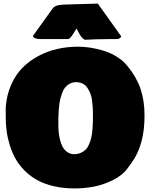

<svg xmlns="http://www.w3.org/2000/svg" viewBox="-20 -1015 843 1062"><path d="M162.6 -816.9 252 -941.4Q257.3 -947.8 263.7 -957.8Q270 -967.8 273.7 -971.7Q277.3 -975.6 286.1 -980.5Q294.9 -985.4 309.3 -987.3Q323.7 -989.3 347.7 -990.2L521 -995.1L649.9 -814.9Q649.9 -810.5 646.5 -806.9Q643.1 -803.2 637 -801Q630.9 -798.8 623 -798.8H589.8Q511.7 -798.8 449.2 -794.9Q438 -800.8 430.2 -810.5Q422.4 -820.3 414.3 -836.7Q406.2 -853 403.3 -857.4Q401.4 -855.5 392.6 -840.1Q383.8 -824.7 373.5 -811.8Q363.3 -798.8 355.5 -798.8H202.1Q186.5 -798.8 174.6 -803.5Q162.6 -808.1 162.6 -816.9ZM11.7 -367.2V-420.9Q16.6 -489.3 41.5 -545.7Q66.4 -602.1 104.7 -640.6Q143.1 -679.2 193.4 -705.8Q243.7 -732.4 298.6 -744.6Q353.5 -756.8 412.1 -756.8Q444.3 -756.8 479.2 -751.5Q514.2 -746.1 553.2 -734.4Q592.3 -722.7 628.2 -700Q664.1 -677.2 687.5 -646.5Q735.8 -587.4 757.6 -522.7Q779.3 -458 779.3 -378.9Q780.8 -213.9 707 -113.3L685.5 -84Q657.2 -44.9 604.5 -18.8Q551.8 7.3 499 17.3Q446.3 27.3 392.6 27.3Q329.6 27.3 276.4 14.6Q223.1 2 184.6 -19.5Q146 -41 115.7 -71.8Q85.4 -102.5 66.2 -136.7Q46.9 -170.9 34.4 -210.9Q22 -251 16.8 -289.1Q11.7 -327.1 11.7 -367.2ZM400.4 -560.5Q380.4 -560.5 364.5 -551.3Q348.6 -542 338.6 -528.8Q328.6 -515.6 321.3 -493.4Q314 -471.2 310.5 -453.4Q307.1 -435.5 305.2 -408.4Q303.2 -381.3 303 -366.5Q302.7 -351.6 302.7 -328.1Q302.7 -305.7 304.4 -285.4Q306.2 -265.1 311.8 -242.4Q317.4 -219.7 326.4 -202.9Q335.4 -186 351.3 -174.6Q367.2 -163.1 387.7 -162.1Q409.2 -162.1 425.8 -169.2Q442.4 -176.3 453.6 -187.3Q464.8 -198.2 472.7 -216.8Q480.5 -235.4 484.6 -252.4Q488.8 -269.5 491 -294.9Q493.2 -320.3 493.7 -338.6Q494.1 -356.9 494.1 -384.8Q494.1 -405.3 492.9 -422.9Q491.7 -440.4 488.8 -461.9Q485.8 -483.4 479 -499.8Q472.2 -516.1 462.4 -530.5Q452.6 -544.9 436.8 -552.7Q420.9 -560.5 400.4 -560.5Z"/></svg>

Font: Bowlby One SC
Style: Regular
Weight: 400
Width: 1
Version: Version 1.2